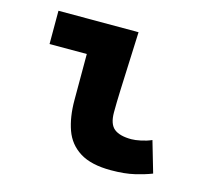

<svg xmlns="http://www.w3.org/2000/svg" viewBox="-80 -591 761 697"><g transform="rotate(15 300.0 -243.0)"><path d="M391 12Q317 12 274.5 -14.5Q232 -41 215 -88.5Q198 -136 198 -200V-373H58V-498H359Q357 -447 354.5 -389.5Q352 -332 350 -280Q348 -228 348 -194Q348 -150 369 -133Q390 -116 434 -116Q448 -116 469.5 -120.5Q491 -125 509 -133L543 -16Q518 -6 480.5 3Q443 12 391 12Z"/></g></svg>

Font: Source Code Pro ExtraBold
Style: Regular
Weight: 800
Monospace: yes
Designer: Paul D. Hunt, Teo Tuominen
Foundry: Adobe Systems Incorporated
Version: Version 1.018;hotconv 1.0.116;makeotfexe 2.5.65601